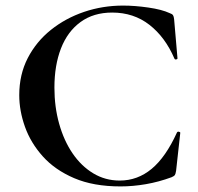

<svg xmlns="http://www.w3.org/2000/svg" viewBox="-20 -656 709 688"><path d="M421 -636Q463 -636 511.5 -629Q560 -622 588 -609Q597 -606 600 -601.5Q603 -597 604 -586L616 -447Q616 -444 611.5 -443Q607 -442 605 -446Q572 -523 515.5 -567Q459 -611 382 -611Q315 -611 268.5 -577Q222 -543 198.5 -482.5Q175 -422 175 -342Q175 -273 192 -212.5Q209 -152 240 -106.5Q271 -61 314 -35Q357 -9 409 -9Q473 -9 523.5 -51Q574 -93 614 -181Q616 -185 621 -184Q626 -183 626 -180L611 -44Q609 -32 606.5 -28.5Q604 -25 595 -21Q549 -4 502.5 4Q456 12 412 12Q315 12 246 -17.5Q177 -47 133.5 -95.5Q90 -144 69.5 -201.5Q49 -259 49 -315Q49 -389 79.5 -448Q110 -507 162.5 -549Q215 -591 281.5 -613.5Q348 -636 421 -636Z"/></svg>

Font: Cormorant Light
Style: Regular
Weight: 300
Designer: Christian Thalmann (Catharsis Fonts)
Foundry: Catharsis Fonts
Version: Version 4.000